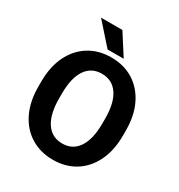

<svg xmlns="http://www.w3.org/2000/svg" viewBox="-209 -1040 1107 1189"><g transform="rotate(30 344.5 -446.0)"><path d="M647.5 -372.1V-338.4Q647.5 -230.5 609.1 -152.3Q570.8 -74.2 502.9 -32.2Q435.1 9.8 345.2 9.8Q256.3 9.8 187.7 -32.2Q119.1 -74.2 80.6 -152.3Q42 -230.5 42 -338.4V-372.1Q42 -480.5 80.3 -558.6Q118.7 -636.7 187 -678.7Q255.4 -720.7 344.2 -720.7Q434.1 -720.7 502.2 -678.7Q570.3 -636.7 608.9 -558.6Q647.5 -480.5 647.5 -372.1ZM499.5 -338.4V-373Q499.5 -485.4 459 -544.7Q418.5 -604 344.2 -604Q270 -604 230 -544.7Q189.9 -485.4 189.9 -373V-338.4Q189.9 -226.6 230.5 -166.5Q271 -106.4 345.2 -106.4Q419.4 -106.4 459.5 -166.5Q499.5 -226.6 499.5 -338.4ZM317.4 -901.9 413.6 -751.5H298.3L164.6 -901.9Z"/></g></svg>

Font: Vazirmatn FD
Style: Bold
Weight: 700
Designer: Saber Rastikerdar
Foundry: Saber Rastikerdar
Version: Version 33.001